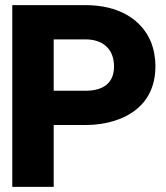

<svg xmlns="http://www.w3.org/2000/svg" viewBox="-20 -731 650 751"><path d="M28 0H190V-242H314C357 -242 395 -248 429 -259C520 -288 588 -354 588 -472C588 -505 582 -538 570 -568C532 -658 441 -711 314 -711H28ZM190 -376V-577H314C384 -577 426 -538 426 -471C426 -406 384 -376 314 -376Z"/></svg>

Font: Asimov Pro
Style: Blk
Weight: 900
Designer: Google
Version: Version 2.000980; 2014